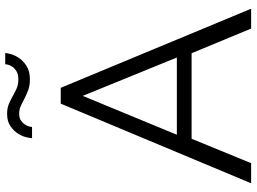

<svg xmlns="http://www.w3.org/2000/svg" viewBox="-140 -816 957 716"><g transform="rotate(-90 338.0 -458.5)"><path d="M309 -710H368L663 0H589L497 -222H178L87 0H12ZM481 -277 338 -628 193 -277ZM400 -825Q377 -825 360.5 -831Q344 -837 329.5 -844.5Q315 -852 301.5 -858.5Q288 -865 272 -865Q255 -865 245.5 -858Q236 -851 230.5 -842.5Q225 -834 223.5 -826.5Q222 -819 222 -817H180Q180 -822 183.5 -837.5Q187 -853 197 -869Q207 -885 225 -897.5Q243 -910 271 -910Q292 -910 307.5 -903.5Q323 -897 337 -889Q351 -881 365.5 -874.5Q380 -868 399 -868Q418 -868 429.5 -875Q441 -882 447 -891Q453 -900 454.5 -907.5Q456 -915 456 -917H498Q498 -912 494 -897Q490 -882 479.5 -866Q469 -850 449.5 -837.5Q430 -825 400 -825Z"/></g></svg>

Font: PTCRaleway
Style: Regular
Weight: 400
Designer: Matt McInerney, Pablo Impallari, Rodrigo Fuenzalida
Foundry: Matt McInerney, Pablo Impallari, Rodrigo Fuenzalida
Version: Version 3.000g; ttfautohint (v1.5) -l 8 -r 28 -G 28 -x 14 -D